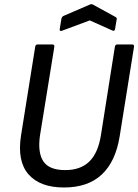

<svg xmlns="http://www.w3.org/2000/svg" viewBox="-20 -862 644 894"><path d="M278 11Q166 11 112.5 -50.5Q59 -112 78 -232L144 -645Q146 -655 155 -655H224Q234 -655 233 -644L166 -230Q155 -151 182 -110.5Q209 -70 284 -70Q355 -70 396 -110Q437 -150 450 -233L515 -645Q517 -655 526 -655H596Q605 -655 604 -644L537 -226Q518 -109 453.5 -49Q389 11 278 11ZM269 -719Q264 -717 260.5 -718.5Q257 -720 258 -726L266 -775Q269 -785 276 -788L399 -841Q406 -844 412 -841L516 -784Q520 -782 522.5 -779Q525 -776 523 -770L516 -728Q514 -715 503 -720L398 -767Z"/></svg>

Font: Sofia Sans Semi Condensed Medium
Style: Italic
Weight: 500
Italic angle: -9°
Version: Version 4.100